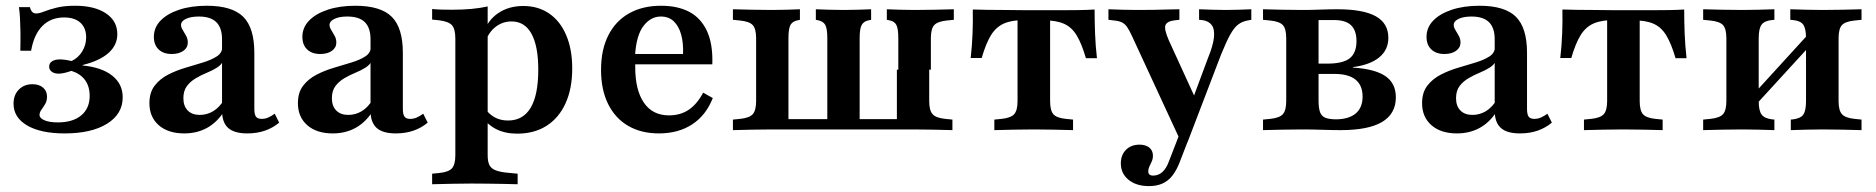

<svg xmlns="http://www.w3.org/2000/svg" viewBox="-20 -448 6459 661"><path d="M202.4 11.3Q120.2 11.3 73.4 -16.1Q26.6 -43.5 26.6 -91.1Q26.6 -121 44.8 -139.5Q62.9 -158.1 91.9 -158.1Q114.5 -158.1 128.2 -146.4Q141.9 -134.7 141.9 -115.3Q141.9 -100.8 135.5 -89.9Q129 -79 122.6 -70.2Q116.1 -61.3 116.1 -52.4Q116.1 -41.1 133.1 -33.9Q150 -26.6 179 -26.6Q230.6 -26.6 259.7 -50.8Q288.7 -75 288.7 -117.7Q288.7 -150.8 272.6 -172.6Q256.5 -194.4 225.8 -204Q214.5 -200 202.8 -197.2Q191.1 -194.4 182.3 -194.4Q166.9 -194.4 158.1 -201.2Q149.2 -208.1 149.2 -218.5Q149.2 -230.6 159.3 -237.1Q169.4 -243.5 186.3 -243.5Q193.5 -243.5 202.8 -242.3Q212.1 -241.1 226.6 -237.9Q250 -249.2 263.3 -271.4Q276.6 -293.5 276.6 -319.4Q276.6 -351.6 256.9 -369.8Q237.1 -387.9 200.8 -387.9Q154.8 -387.9 125.8 -358.5Q96.8 -329 87.1 -273.4H50Q50.8 -312.1 50.4 -339.1Q50 -366.1 48.8 -386.7Q47.6 -407.3 45.2 -423.4H83.1Q85.5 -412.9 90.7 -407.3Q96 -401.6 104 -401.6Q115.3 -401.6 132.3 -408.5Q149.2 -415.3 175.4 -421.8Q201.6 -428.2 238.7 -428.2Q305.6 -428.2 344.8 -402Q383.9 -375.8 383.9 -330.6Q383.9 -292.7 353.6 -265.7Q323.4 -238.7 264.5 -224.2V-222.6Q330.6 -216.1 366.5 -187.5Q402.4 -158.9 402.4 -112.9Q402.4 -55.6 348.8 -22.2Q295.2 11.3 202.4 11.3Z M744.4 -208.1V-312.9Q744.4 -352.4 724.6 -371.8Q704.8 -391.1 664.5 -391.1Q637.1 -391.1 620.2 -383.1Q603.2 -375 603.2 -362.1Q603.2 -354 609.3 -344.4Q615.3 -334.7 621 -324.2Q626.6 -313.7 626.6 -301.6Q626.6 -283.9 611.3 -273Q596 -262.1 571 -262.1Q542.7 -262.1 526.2 -277.8Q509.7 -293.5 509.7 -321Q509.7 -353.2 532.7 -377Q555.6 -400.8 596.8 -414.5Q637.9 -428.2 691.9 -428.2Q779 -428.2 817.3 -390.3Q855.6 -352.4 855.6 -266.1V-208.1ZM614.5 11.3Q558.9 11.3 526.6 -16.9Q494.4 -45.2 494.4 -92.7Q494.4 -129.8 512.5 -153.2Q530.6 -176.6 558.9 -191.1Q587.1 -205.6 619 -214.9Q650.8 -224.2 679.4 -233.1Q708.1 -241.9 726.6 -254Q745.2 -266.1 745.2 -286.3L749.2 -240.3Q743.5 -225.8 727.8 -215.7Q712.1 -205.6 692.3 -197.6Q672.6 -189.5 654 -178.6Q635.5 -167.7 623.4 -151.6Q611.3 -135.5 611.3 -109.7Q611.3 -83.1 626.2 -67.7Q641.1 -52.4 667.7 -52.4Q692.7 -52.4 714.1 -65.3Q735.5 -78.2 751.6 -104.8L752.4 -66.1Q727.4 -26.6 692.7 -7.7Q658.1 11.3 614.5 11.3ZM855.6 -73.4Q855.6 -54 861.3 -46.4Q866.9 -38.7 880.6 -38.7Q892.7 -38.7 903.6 -43.5Q914.5 -48.4 925.8 -56.5L941.1 -25.8Q920.2 -8.1 892.7 1.6Q865.3 11.3 831.5 11.3Q786.3 11.3 765.3 -7.7Q744.4 -26.6 744.4 -66.9V-208.1H855.6Z M1255.6 -208.1V-312.9Q1255.6 -352.4 1235.9 -371.8Q1216.1 -391.1 1175.8 -391.1Q1148.4 -391.1 1131.5 -383.1Q1114.5 -375 1114.5 -362.1Q1114.5 -354 1120.6 -344.4Q1126.6 -334.7 1132.3 -324.2Q1137.9 -313.7 1137.9 -301.6Q1137.9 -283.9 1122.6 -273Q1107.3 -262.1 1082.3 -262.1Q1054 -262.1 1037.5 -277.8Q1021 -293.5 1021 -321Q1021 -353.2 1044 -377Q1066.9 -400.8 1108.1 -414.5Q1149.2 -428.2 1203.2 -428.2Q1290.3 -428.2 1328.6 -390.3Q1366.9 -352.4 1366.9 -266.1V-208.1ZM1125.8 11.3Q1070.2 11.3 1037.9 -16.9Q1005.6 -45.2 1005.6 -92.7Q1005.6 -129.8 1023.8 -153.2Q1041.9 -176.6 1070.2 -191.1Q1098.4 -205.6 1130.2 -214.9Q1162.1 -224.2 1190.7 -233.1Q1219.4 -241.9 1237.9 -254Q1256.5 -266.1 1256.5 -286.3L1260.5 -240.3Q1254.8 -225.8 1239.1 -215.7Q1223.4 -205.6 1203.6 -197.6Q1183.9 -189.5 1165.3 -178.6Q1146.8 -167.7 1134.7 -151.6Q1122.6 -135.5 1122.6 -109.7Q1122.6 -83.1 1137.5 -67.7Q1152.4 -52.4 1179 -52.4Q1204 -52.4 1225.4 -65.3Q1246.8 -78.2 1262.9 -104.8L1263.7 -66.1Q1238.7 -26.6 1204 -7.7Q1169.4 11.3 1125.8 11.3ZM1366.9 -73.4Q1366.9 -54 1372.6 -46.4Q1378.2 -38.7 1391.9 -38.7Q1404 -38.7 1414.9 -43.5Q1425.8 -48.4 1437.1 -56.5L1452.4 -25.8Q1431.5 -8.1 1404 1.6Q1376.6 11.3 1342.7 11.3Q1297.6 11.3 1276.6 -7.7Q1255.6 -26.6 1255.6 -66.9V-208.1H1366.9Z M1603.2 183.9Q1565.3 183.9 1533.9 184.7Q1502.4 185.5 1467.7 186.3V150L1491.9 147.6Q1524.2 144.4 1535.9 131.5Q1547.6 118.5 1547.6 86.3V-208.1H1658.9V86.3Q1658.9 108.1 1664.9 120.2Q1671 132.3 1686.3 138.3Q1701.6 144.4 1729 146.8L1762.1 150V186.3Q1735.5 185.5 1710.5 185.1Q1685.5 184.7 1659.7 184.3Q1633.9 183.9 1603.2 183.9ZM1781.5 -427.4Q1833.1 -427.4 1871 -401.2Q1908.9 -375 1929.4 -326.6Q1950 -278.2 1950 -212.1Q1950 -142.7 1927 -92.3Q1904 -41.9 1861.7 -14.9Q1819.4 12.1 1760.5 12.1Q1718.5 12.1 1687.9 -3.6Q1657.3 -19.4 1641.1 -46L1650 -75.8Q1660.5 -57.3 1681 -45.2Q1701.6 -33.1 1729 -33.1Q1780.6 -33.1 1806.9 -77Q1833.1 -121 1833.1 -208.1Q1833.1 -289.5 1809.7 -331.9Q1786.3 -374.2 1741.1 -374.2Q1711.3 -374.2 1687.5 -356.5Q1663.7 -338.7 1652.4 -307.3L1644.4 -333.9Q1658.9 -378.2 1695.2 -402.8Q1731.5 -427.4 1781.5 -427.4ZM1547.6 -208.1V-314.5Q1547.6 -348.4 1535.9 -361.3Q1524.2 -374.2 1491.1 -378.2L1467.7 -380.6V-416.9Q1485.5 -415.3 1501.2 -414.9Q1516.9 -414.5 1536.3 -414.5Q1572.6 -414.5 1603.2 -417.3Q1633.9 -420.2 1658.9 -425.8V-416.9V-208.1Z M2248.4 11.3Q2187.1 11.3 2142.3 -14.9Q2097.6 -41.1 2073.4 -90.3Q2049.2 -139.5 2049.2 -207.3Q2049.2 -277.4 2074.6 -327Q2100 -376.6 2146.4 -402.4Q2192.7 -428.2 2255.6 -428.2Q2312.9 -428.2 2352.8 -407.3Q2392.7 -386.3 2413.7 -341.5Q2434.7 -296.8 2432.3 -226.6H2129L2127.4 -262.1H2331.5Q2333.1 -300 2325 -329Q2316.9 -358.1 2299.6 -374.6Q2282.3 -391.1 2254.8 -391.1Q2220.2 -391.1 2195.2 -358.5Q2170.2 -325.8 2166.1 -254.8L2167.7 -251.6Q2166.9 -244.4 2166.9 -236.3Q2166.9 -228.2 2166.9 -216.9Q2166.9 -137.9 2196.8 -94.4Q2226.6 -50.8 2283.1 -50.8Q2322.6 -50.8 2351.2 -70.2Q2379.8 -89.5 2400.8 -129L2433.9 -110.5Q2410.5 -50.8 2362.9 -19.8Q2315.3 11.3 2248.4 11.3Z M2638.7 -2.4Q2600 -2.4 2568.5 -1.6Q2537.1 -0.8 2503.2 0V-36.3L2527.4 -38.7Q2559.7 -41.9 2571.4 -54.8Q2583.1 -67.7 2583.1 -100V-316.1Q2583.1 -349.2 2571.4 -361.7Q2559.7 -374.2 2527.4 -377.4L2503.2 -379.8V-416.1Q2537.1 -415.3 2568.5 -414.5Q2600 -413.7 2638.7 -413.7Q2666.1 -413.7 2688.7 -414.5Q2711.3 -415.3 2733.9 -416.1V-379.8L2726.6 -378.2Q2708.9 -375 2701.6 -362.5Q2694.4 -350 2694.4 -316.1V-37.9H3162.1L3184.7 -2.4H2638.7ZM2828.2 -13.7V-316.1Q2828.2 -350 2821 -362.5Q2813.7 -375 2796 -378.2L2788.7 -379.8V-416.1Q2812.1 -415.3 2834.3 -414.5Q2856.5 -413.7 2883.9 -413.7Q2911.3 -413.7 2933.5 -414.5Q2955.6 -415.3 2979 -416.1V-379.8L2971 -378.2Q2954 -375 2946.8 -362.5Q2939.5 -350 2939.5 -316.1V-13.7ZM3072.6 -208.1V-316.1Q3072.6 -350 3065.7 -362.5Q3058.9 -375 3041.1 -378.2L3033.1 -379.8V-416.1Q3056.5 -415.3 3079 -414.5Q3101.6 -413.7 3128.2 -413.7Q3166.9 -413.7 3198.4 -414.5Q3229.8 -415.3 3263.7 -416.1V-379.8L3239.5 -377.4Q3208.1 -374.2 3196.4 -361.7Q3184.7 -349.2 3184.7 -316.1V-208.1ZM3067.7 -2.4V-208.1H3179V-100Q3179 -67.7 3190.7 -54.8Q3202.4 -41.9 3234.7 -38.7L3258.9 -36.3V0Q3225 -0.8 3193.5 -1.6Q3162.1 -2.4 3123.4 -2.4Z M3538.7 -2.4Q3500.8 -2.4 3469.4 -1.6Q3437.9 -0.8 3403.2 0V-36.3L3427.4 -38.7Q3459.7 -41.9 3471.4 -54.8Q3483.1 -67.7 3483.1 -100V-208.1H3595.2V-100Q3595.2 -67.7 3606.5 -54.8Q3617.7 -41.9 3650 -38.7L3674.2 -36.3V0Q3640.3 -0.8 3608.9 -1.6Q3577.4 -2.4 3538.7 -2.4ZM3507.3 -379Q3462.9 -379 3435.9 -366.9Q3408.9 -354.8 3391.5 -326.6Q3374.2 -298.4 3359.7 -248.4H3321.8Q3326.6 -291.1 3328.2 -332.7Q3329.8 -374.2 3329 -415.3Q3354.8 -414.5 3381 -414.1Q3407.3 -413.7 3433.1 -413.7L3507.3 -412.9H3571H3645.2Q3671 -412.9 3697.2 -413.3Q3723.4 -413.7 3748.4 -415.3Q3748.4 -373.4 3750 -331.9Q3751.6 -290.3 3756.5 -247.6H3718.5Q3704 -297.6 3686.7 -326.2Q3669.4 -354.8 3642.3 -366.5Q3615.3 -378.2 3571 -378.2ZM3483.1 -208.1V-388.7H3595.2V-208.1Z M4046 41.1 3876.6 -325Q3867.7 -344.4 3860.1 -355.2Q3852.4 -366.1 3842.3 -371Q3832.3 -375.8 3816.1 -377.4L3796 -379.8V-416.1Q3816.1 -415.3 3842.7 -414.5Q3869.4 -413.7 3892.7 -413.7H3894.4H3896.8Q3922.6 -413.7 3949.6 -414.1Q3976.6 -414.5 4000.4 -415.3Q4024.2 -416.1 4040.3 -416.1V-379.8L4025 -378.2Q3997.6 -375 3992.3 -361.3Q3987.1 -347.6 4004 -308.9L4100 -99.2L4080.6 -91.9L4137.9 -246Q4156.5 -291.1 4159.3 -319.4Q4162.1 -347.6 4151.6 -361.7Q4141.1 -375.8 4118.5 -379L4108.1 -379.8V-416.1Q4132.3 -415.3 4154.4 -414.5Q4176.6 -413.7 4198.4 -413.7Q4222.6 -413.7 4245.2 -414.5Q4267.7 -415.3 4287.9 -416.1V-379.8L4275 -377.4Q4256.5 -374.2 4242.3 -363.3Q4228.2 -352.4 4214.9 -328.2Q4201.6 -304 4183.9 -260.5L4068.5 41.1ZM3935.5 192.7Q3891.9 192.7 3865.3 171Q3838.7 149.2 3838.7 114.5Q3838.7 85.5 3856.5 67.7Q3874.2 50 3903.2 50Q3924.2 50 3936.7 60.1Q3949.2 70.2 3949.2 87.9Q3949.2 98.4 3945.2 107.7Q3941.1 116.9 3937.1 125Q3933.1 133.1 3933.1 141.9Q3933.1 156.5 3950 156.5Q3967.7 156.5 3981.5 144.4Q3995.2 132.3 4004 108.1L4050 -10.5L4083.1 2.4L4040.3 112.9Q4029.8 139.5 4015.7 157.3Q4001.6 175 3981.9 183.9Q3962.1 192.7 3935.5 192.7Z M4463.7 -2.4Q4425.8 -2.4 4394.4 -1.6Q4362.9 -0.8 4328.2 0V-36.3L4352.4 -38.7Q4384.7 -41.9 4396.4 -54.8Q4408.1 -67.7 4408.1 -100V-316.1Q4408.1 -349.2 4396.4 -361.7Q4384.7 -374.2 4352.4 -377.4L4328.2 -379.8V-416.1Q4362.1 -415.3 4393.5 -414.5Q4425 -413.7 4463.7 -413.7Q4494.4 -413.7 4524.6 -414.9Q4554.8 -416.1 4583.9 -416.1Q4673.4 -416.1 4716.5 -391.9Q4759.7 -367.7 4759.7 -317.7Q4759.7 -276.6 4728.6 -250.8Q4697.6 -225 4637.9 -216.9V-215.3Q4713.7 -210.5 4749.6 -185.9Q4785.5 -161.3 4785.5 -112.9Q4785.5 -56.5 4738.3 -28.2Q4691.1 0 4595.2 0Q4567.7 0 4532.3 -1.2Q4496.8 -2.4 4464.5 -2.4ZM4519.4 -102.4Q4519.4 -75.8 4524.6 -61.7Q4529.8 -47.6 4543.5 -42.3Q4557.3 -37.1 4582.3 -37.1H4576.6Q4623.4 -37.1 4647.2 -57.3Q4671 -77.4 4671 -115.3Q4671 -154 4646.8 -173.8Q4622.6 -193.5 4574.2 -193.5H4492.7V-229H4550Q4604 -229 4627 -247.6Q4650 -266.1 4650 -306.5Q4650 -342.7 4631.5 -360.9Q4612.9 -379 4572.6 -379H4512.9L4519.4 -383.9Z M5125.8 -208.1V-312.9Q5125.8 -352.4 5106 -371.8Q5086.3 -391.1 5046 -391.1Q5018.5 -391.1 5001.6 -383.1Q4984.7 -375 4984.7 -362.1Q4984.7 -354 4990.7 -344.4Q4996.8 -334.7 5002.4 -324.2Q5008.1 -313.7 5008.1 -301.6Q5008.1 -283.9 4992.7 -273Q4977.4 -262.1 4952.4 -262.1Q4924.2 -262.1 4907.7 -277.8Q4891.1 -293.5 4891.1 -321Q4891.1 -353.2 4914.1 -377Q4937.1 -400.8 4978.2 -414.5Q5019.4 -428.2 5073.4 -428.2Q5160.5 -428.2 5198.8 -390.3Q5237.1 -352.4 5237.1 -266.1V-208.1ZM4996 11.3Q4940.3 11.3 4908.1 -16.9Q4875.8 -45.2 4875.8 -92.7Q4875.8 -129.8 4894 -153.2Q4912.1 -176.6 4940.3 -191.1Q4968.5 -205.6 5000.4 -214.9Q5032.3 -224.2 5060.9 -233.1Q5089.5 -241.9 5108.1 -254Q5126.6 -266.1 5126.6 -286.3L5130.6 -240.3Q5125 -225.8 5109.3 -215.7Q5093.5 -205.6 5073.8 -197.6Q5054 -189.5 5035.5 -178.6Q5016.9 -167.7 5004.8 -151.6Q4992.7 -135.5 4992.7 -109.7Q4992.7 -83.1 5007.7 -67.7Q5022.6 -52.4 5049.2 -52.4Q5074.2 -52.4 5095.6 -65.3Q5116.9 -78.2 5133.1 -104.8L5133.9 -66.1Q5108.9 -26.6 5074.2 -7.7Q5039.5 11.3 4996 11.3ZM5237.1 -73.4Q5237.1 -54 5242.7 -46.4Q5248.4 -38.7 5262.1 -38.7Q5274.2 -38.7 5285.1 -43.5Q5296 -48.4 5307.3 -56.5L5322.6 -25.8Q5301.6 -8.1 5274.2 1.6Q5246.8 11.3 5212.9 11.3Q5167.7 11.3 5146.8 -7.7Q5125.8 -26.6 5125.8 -66.9V-208.1H5237.1Z M5568.5 -2.4Q5530.6 -2.4 5499.2 -1.6Q5467.7 -0.8 5433.1 0V-36.3L5457.3 -38.7Q5489.5 -41.9 5501.2 -54.8Q5512.9 -67.7 5512.9 -100V-208.1H5625V-100Q5625 -67.7 5636.3 -54.8Q5647.6 -41.9 5679.8 -38.7L5704 -36.3V0Q5670.2 -0.8 5638.7 -1.6Q5607.3 -2.4 5568.5 -2.4ZM5537.1 -379Q5492.7 -379 5465.7 -366.9Q5438.7 -354.8 5421.4 -326.6Q5404 -298.4 5389.5 -248.4H5351.6Q5356.5 -291.1 5358.1 -332.7Q5359.7 -374.2 5358.9 -415.3Q5384.7 -414.5 5410.9 -414.1Q5437.1 -413.7 5462.9 -413.7L5537.1 -412.9H5600.8H5675Q5700.8 -412.9 5727 -413.3Q5753.2 -413.7 5778.2 -415.3Q5778.2 -373.4 5779.8 -331.9Q5781.5 -290.3 5786.3 -247.6H5748.4Q5733.9 -297.6 5716.5 -326.2Q5699.2 -354.8 5672.2 -366.5Q5645.2 -378.2 5600.8 -378.2ZM5512.9 -208.1V-388.7H5625V-208.1Z M6254 -2.4Q6223.4 -2.4 6198.4 -1.6Q6173.4 -0.8 6145.2 0V-36.3L6153.2 -37.1Q6179 -40.3 6188.3 -53.6Q6197.6 -66.9 6197.6 -100V-208.1H6309.7V-100Q6309.7 -67.7 6321.4 -54.8Q6333.1 -41.9 6365.3 -38.7L6388.7 -36.3V0Q6354.8 -0.8 6323.4 -1.6Q6291.9 -2.4 6254 -2.4ZM5979 -2.4Q5940.3 -2.4 5908.9 -1.6Q5877.4 -0.8 5843.5 0V-36.3L5867.7 -38.7Q5900 -41.9 5911.7 -54.8Q5923.4 -67.7 5923.4 -100V-316.1Q5923.4 -349.2 5911.7 -361.7Q5900 -374.2 5867.7 -377.4L5843.5 -379.8V-416.1Q5877.4 -415.3 5908.9 -414.5Q5940.3 -413.7 5979 -413.7Q6009.7 -413.7 6035.1 -414.5Q6060.5 -415.3 6088.7 -416.1V-379.8L6080.6 -379Q6054.8 -376.6 6044.8 -363.3Q6034.7 -350 6034.7 -316.1V-100Q6034.7 -66.9 6044.8 -53.6Q6054.8 -40.3 6080.6 -37.1L6088.7 -36.3V0Q6060.5 -0.8 6035.1 -1.6Q6009.7 -2.4 5979 -2.4ZM6197.6 -208.1V-316.1Q6197.6 -350 6187.9 -363.3Q6178.2 -376.6 6152.4 -379L6143.5 -379.8V-416.1Q6172.6 -415.3 6198 -414.5Q6223.4 -413.7 6254 -413.7Q6291.9 -413.7 6323.4 -414.5Q6354.8 -415.3 6388.7 -416.1V-379.8L6365.3 -377.4Q6333.1 -374.2 6321.4 -361.7Q6309.7 -349.2 6309.7 -316.1V-208.1ZM5987.1 -46V-91.1L6241.9 -370.2L6242.7 -325Z"/></svg>

Font: Playfair 9pt
Style: Bold
Weight: 700
Designer: Claus Eggers Sørensen
Foundry: Claus Eggers Sørensen
Version: Version 2.203